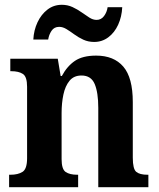

<svg xmlns="http://www.w3.org/2000/svg" viewBox="-20 -781 663 801"><path d="M18 0V-52H24Q55 -52 74 -64Q93 -76 93 -121V-419Q93 -461 75.5 -472.5Q58 -484 27 -484H23V-536H221L233 -464H238Q260 -505 292.5 -527Q325 -549 381 -549Q455 -549 494.5 -503Q534 -457 534 -355V-123Q534 -76 548.5 -64Q563 -52 595 -52H599V0H390V-331Q390 -395 375 -430.5Q360 -466 320 -466Q288 -466 270 -444Q252 -422 244.5 -386.5Q237 -351 237 -310V-117Q237 -75 254 -63.5Q271 -52 302 -52H306V0ZM373 -606Q348 -606 327.5 -615.5Q307 -625 290 -637.5Q273 -650 257.5 -659.5Q242 -669 227 -669Q206 -669 195 -652.5Q184 -636 181 -616H119Q121 -655 136.5 -688Q152 -721 178 -741Q204 -761 238 -761Q262 -761 282.5 -751.5Q303 -742 320.5 -729.5Q338 -717 353 -707.5Q368 -698 383 -698Q402 -698 414 -714Q426 -730 429 -751H490Q488 -711 473 -678Q458 -645 432 -625.5Q406 -606 373 -606Z"/></svg>

Font: Noto Serif Khmer SemiCondensed
Style: Bold
Weight: 700
Width: 4
Designer: Danh Hong and the Monotype Design Team
Foundry: Monotype Imaging Inc.
Version: Version 2.004; ttfautohint (v1.8.4.7-5d5b)